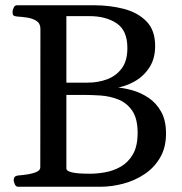

<svg xmlns="http://www.w3.org/2000/svg" viewBox="-20 -713 694 733"><path d="M48.8 0Q40.5 0 36.4 -9.8Q32.2 -19.5 32.2 -24.9Q32.2 -41 48.3 -43Q67.9 -44.4 87.4 -47.6Q106.9 -50.8 120.4 -57.1Q133.8 -63.5 133.8 -74.2L134.3 -602.5Q134.3 -623.5 119.4 -633.1Q104.5 -642.6 84 -645.8Q63.5 -648.9 45.4 -649.9Q35.2 -650.9 31.5 -654.1Q27.8 -657.2 27.8 -668Q27.8 -673.3 32 -683.1Q36.1 -692.9 44.4 -692.9H340.3Q399.4 -692.9 452.4 -679.2Q505.4 -665.5 538.8 -631.8Q572.3 -598.1 572.3 -537.1Q572.3 -488.8 550 -454.8Q527.8 -420.9 492.4 -401.4Q457 -381.8 417.5 -376.5L419.4 -379.9Q450.2 -377.9 483.9 -368.7Q517.6 -359.4 547.1 -339.6Q576.7 -319.8 595.2 -286.6Q613.8 -253.4 613.8 -203.1Q613.8 -149.9 591.3 -111.3Q568.8 -72.8 531.7 -48.1Q494.6 -23.4 450.4 -11.7Q406.2 0 362.3 0ZM233.4 -397.5H315.4Q353.5 -397.5 387.9 -409.9Q422.4 -422.4 444.3 -451.2Q466.3 -480 466.3 -529.8Q466.3 -596.7 425.3 -624Q384.3 -651.4 322.3 -651.4H233.4ZM325.2 -49.8Q350.6 -49.8 381.3 -55.2Q412.1 -60.5 440.4 -76.4Q468.8 -92.3 487.1 -123.3Q505.4 -154.3 505.4 -205.6Q505.4 -261.2 484.1 -291.3Q462.9 -321.3 430.4 -333.7Q397.9 -346.2 363.3 -348.4Q328.6 -350.6 302.2 -350.6H233.4V-67.9Q233.4 -67.9 236.3 -63.2Q239.3 -58.6 258.3 -54.2Q277.3 -49.8 325.2 -49.8Z"/></svg>

Font: Gelasio
Style: Regular
Weight: 400
Designer: Eben Sorkin
Foundry: Eben Sorkin
Version: Version 1.008